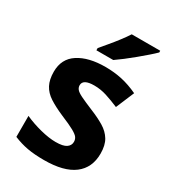

<svg xmlns="http://www.w3.org/2000/svg" viewBox="-188 -866 873 975"><g transform="rotate(30 248.5 -378.0)"><path d="M459 -162Q459 -79 400.5 -34.5Q342 10 226 10Q169 10 128 2.5Q87 -5 46 -22V-145Q90 -125 141 -112Q192 -99 231 -99Q275 -99 293.5 -112Q312 -125 312 -146Q312 -160 304.5 -171Q297 -182 272 -196Q247 -210 194 -232Q143 -254 110 -275.5Q77 -297 61 -327.5Q45 -358 45 -404Q45 -480 104 -518Q163 -556 261 -556Q312 -556 358 -546Q404 -536 453 -513L408 -406Q368 -423 332 -434.5Q296 -446 259 -446Q226 -446 209.5 -437Q193 -428 193 -410Q193 -397 201.5 -386.5Q210 -376 234.5 -364Q259 -352 307 -332Q354 -313 388 -292.5Q422 -272 440.5 -241.5Q459 -211 459 -162ZM460 -756Q446 -742 423 -722Q400 -702 373.5 -680Q347 -658 321.5 -638.5Q296 -619 277 -606H178V-619Q194 -638 215.5 -663.5Q237 -689 258 -716.5Q279 -744 293 -766H460Z"/></g></svg>

Font: Noto Sans Tai Tham
Style: Regular
Weight: 400
Designer: Monotype Design Team 2013. Revised by David WIlliams 2020
Foundry: Monotype Imaging Inc.
Version: Version 2.002